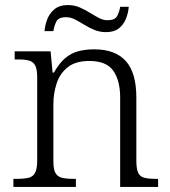

<svg xmlns="http://www.w3.org/2000/svg" viewBox="-20 -739 672 759"><path d="M33 0V-32H47Q77 -32 94 -36.5Q111 -41 119 -56.5Q127 -72 127 -105V-433Q127 -466 119 -480.5Q111 -495 95 -499.5Q79 -504 53 -504H38V-536H180L188 -452H193Q214 -489 237.5 -509Q261 -529 289.5 -536.5Q318 -544 353 -544Q435 -544 477 -498Q519 -452 519 -353V-105Q519 -72 526 -56.5Q533 -41 550 -36.5Q567 -32 595 -32H605V0H455V-354Q455 -420 428 -459Q401 -498 333 -498Q279 -498 248 -473.5Q217 -449 204 -409.5Q191 -370 191 -326V-102Q191 -70 199 -55.5Q207 -41 224 -36.5Q241 -32 270 -32H280V0ZM399 -612Q374 -612 352.5 -621Q331 -630 312.5 -641.5Q294 -653 276.5 -662Q259 -671 241 -671Q211 -671 202.5 -653.5Q194 -636 191 -616H156Q158 -641 167.5 -664.5Q177 -688 196.5 -703.5Q216 -719 248 -719Q274 -719 295.5 -709.5Q317 -700 335.5 -688.5Q354 -677 371 -668Q388 -659 405 -659Q434 -659 443 -675.5Q452 -692 455 -712H489Q487 -687 477.5 -664Q468 -641 449.5 -626.5Q431 -612 399 -612Z"/></svg>

Font: Noto Serif Gujarati Light
Style: Regular
Weight: 300
Version: Version 2.102